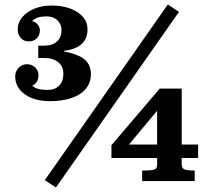

<svg xmlns="http://www.w3.org/2000/svg" viewBox="-20 -809 1000 858"><path d="M730 -789.1 779.8 -755.9 230 28.8 180.2 -3.9ZM178.2 -605Q214.4 -605 234.6 -623.5Q254.9 -642.1 254.9 -674.8Q254.9 -701.2 236.3 -718.5Q217.8 -735.8 189 -735.8Q166.5 -735.8 151.9 -731.4Q137.2 -727.1 123 -714.8Q138.2 -711.4 148.2 -699.7Q158.2 -688 158.2 -672.9Q158.2 -651.4 144.5 -637.7Q130.9 -624 107.9 -624Q86.4 -624 72.8 -639.2Q59.1 -654.3 59.1 -678.2Q59.1 -708 79.1 -731.9Q99.1 -755.9 133.3 -770Q167.5 -784.2 210 -784.2Q257.8 -784.2 293.9 -770.8Q330.1 -757.3 350.6 -733.6Q371.1 -710 371.1 -678.2Q371.1 -593.8 265.1 -582V-579.1Q329.6 -566.9 357.9 -543.2Q386.2 -519.5 386.2 -478Q386.2 -439.9 364 -412.8Q341.8 -385.7 300.8 -371.3Q259.8 -356.9 202.1 -356.9Q156.7 -356.9 121.8 -370.8Q86.9 -384.8 67.4 -409.7Q47.9 -434.6 47.9 -466.8Q47.9 -490.2 63.2 -506.1Q78.6 -522 101.1 -522Q122.1 -522 137 -507.8Q151.9 -493.7 151.9 -474.1Q151.9 -437.5 124 -426.8Q133.8 -416.5 149.9 -411.9Q166 -407.2 191.9 -407.2Q225.6 -407.2 244.4 -426.3Q263.2 -445.3 263.2 -479Q263.2 -512.2 240.2 -531Q217.3 -549.8 179.2 -549.8H150.9V-605ZM693.8 -413.1H792V-163.1H865.2V-103H792V-74.2Q792 -57.6 804 -52.2Q815.9 -46.9 850.1 -46.9V0H615.2V-46.9Q643.6 -46.9 658 -48.8Q672.4 -50.8 677.2 -56.6Q682.1 -62.5 682.1 -74.2V-103H478V-160.2ZM682.1 -314 556.2 -163.1H682.1Z"/></svg>

Font: BIZ UDPMincho
Style: Bold
Weight: 700
Designer: TypeBank Co., Ltd.
Foundry: Morisawa Inc.
Version: Version 1.06